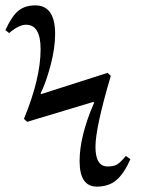

<svg xmlns="http://www.w3.org/2000/svg" viewBox="-80 -683 534 714"><path d="M9 -241Q71 -391 71 -500Q71 -591 17 -591Q-10 -591 -46 -560L-60 -571Q-35 -625 -10.5 -644Q14 -663 51 -663Q125 -663 125 -557Q125 -503 107.5 -438Q90 -373 71 -336L73 -333L320 -412L332 -401Q275 -208 275 -137Q275 -64 320 -64Q344 -64 356.5 -72Q369 -80 388 -103L405 -91Q381 -37 352.5 -13Q324 11 280 11Q216 11 216 -84Q216 -177 270 -301L267 -304L21 -230Z"/></svg>

Font: myMathFont
Style: Regular
Weight: 400
Designer: Ross Mills, John Hudson & Paul Hanslow, Tiro Typeworks Ltd; with prior portions MicroPress Inc., and Coen Hoffman. Math 
Foundry: Tiro Typeworks Ltd
Version: Version 2.13 b171